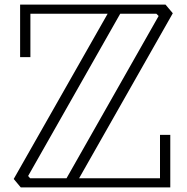

<svg xmlns="http://www.w3.org/2000/svg" viewBox="-20 -820 816 840"><path d="M680 -230H725V0H680H71L40 -37L451 -760H113V-570H68V-800H113H704L736 -762L326 -40H680ZM112 -40H271L674 -750L664 -760H506L103 -50Z"/></svg>

Font: Kumar One Outline
Style: Regular
Weight: 400
Designer: Parimal Parmar
Foundry: Indian Type Foundry
Version: Version 1.000;PS 1.000;hotconv 1.0.88;makeotf.lib2.5.647800